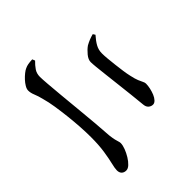

<svg xmlns="http://www.w3.org/2000/svg" viewBox="-66 -925 1131 1131"><g transform="rotate(45 500.0 -359.0)"><path d="M194 -99Q181 -99 165 -108.5Q149 -118 134.5 -131.5Q120 -145 108.5 -159.5Q97 -174 93 -184Q87 -196 84.5 -210Q82 -224 81 -246L98 -253Q117 -233 137.5 -219Q158 -205 186 -205Q203 -205 247 -208.5Q291 -212 350.5 -217.5Q410 -223 476.5 -229.5Q543 -236 606.5 -241.5Q670 -247 719 -250Q744 -253 759 -256.5Q774 -260 782.5 -263Q791 -266 798 -266Q816 -266 839.5 -257Q863 -248 885 -234.5Q907 -221 921.5 -205.5Q936 -190 936 -175Q936 -157 925.5 -146.5Q915 -136 896 -136Q879 -136 846.5 -144Q814 -152 765 -159.5Q716 -167 649 -167Q610 -167 562.5 -164Q515 -161 466 -155.5Q417 -150 372 -143Q327 -136 292 -126Q259 -118 236.5 -108.5Q214 -99 194 -99ZM336 -478Q315 -478 292 -497Q269 -516 255 -536Q246 -552 239.5 -568Q233 -584 228 -603L242 -612Q270 -587 294 -574Q318 -561 346 -561Q365 -561 392 -563.5Q419 -566 449 -569.5Q479 -573 507.5 -577Q536 -581 557 -586Q590 -593 608 -600.5Q626 -608 636.5 -613.5Q647 -619 656 -619Q673 -619 693.5 -614.5Q714 -610 732 -602.5Q750 -595 761.5 -584Q773 -573 773 -561Q773 -546 763 -534Q753 -522 732 -520Q688 -516 640 -510.5Q592 -505 543 -499.5Q494 -494 452 -489Q410 -484 379.5 -481Q349 -478 336 -478Z"/></g></svg>

Font: Noto Serif KR SemiBold
Style: Regular
Weight: 600
Designer: Ryoko NISHIZUKA 西塚涼子 (kana & ideographs); Frank Grießhammer (Latin, Greek & Cyrillic); Wenlong ZHANG 张文龙 (bopomofo); San
Foundry: Adobe
Version: Version 2.003-H1;hotconv 1.1.1;makeotfexe 2.6.0